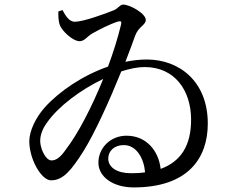

<svg xmlns="http://www.w3.org/2000/svg" viewBox="-20 -786 1040 839"><path d="M307 -691C281 -691 265 -720 253 -742L235 -736C235 -718 234 -697 242 -675C252 -650 298 -606 328 -606C349 -606 359 -625 382 -639C412 -656 458 -680 496 -692C509 -695 512 -692 509 -679C495 -620 475 -557 452 -495C340 -456 238 -386 176 -317C138 -275 108 -215 108 -169C108 -90 161 2 203 2C256 2 292 -42 345 -126C395 -206 460 -350 510 -474C547 -486 582 -493 612 -493C743 -493 814 -392 815 -266C816 -150 770 -80 682 -48C673 -128 619 -193 533 -193C464 -193 410 -141 410 -75C410 -14 473 33 564 33C802 33 888 -95 888 -246C888 -431 763 -526 621 -526C590 -526 559 -522 528 -516C545 -560 560 -600 571 -631C586 -671 617 -676 617 -699C617 -727 548 -766 518 -766C504 -766 495 -748 477 -741C437 -725 344 -691 307 -691ZM614 -33C595 -30 574 -29 552 -29C491 -29 453 -55 453 -93C453 -126 479 -152 521 -152C577 -152 609 -93 614 -33ZM431 -441C380 -315 319 -199 268 -133C242 -95 223 -85 205 -85C181 -85 159 -130 156 -163C154 -190 163 -220 186 -251C234 -320 332 -394 431 -441Z"/></svg>

Font: Noto Serif KR Medium
Style: Regular
Weight: 500
Designer: Ryoko NISHIZUKA 西塚涼子 (kana & ideographs); Frank Grießhammer (Latin, Greek & Cyrillic); Wenlong ZHANG 张文龙 (bopomofo); San
Foundry: Adobe
Version: Version 2.001;hotconv 1.1.0;makeotfexe 2.6.0